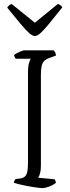

<svg xmlns="http://www.w3.org/2000/svg" viewBox="-20 -961 357 981"><path d="M196 0Q190 0 176.5 -1.5Q163 -3 145.5 -6Q128 -9 109.5 -12.5Q91 -16 75.5 -20Q60 -24 51 -27Q51 -33 54 -38Q57 -43 59 -46L82 -49Q98 -51 107 -59Q116 -67 119.5 -84Q123 -101 123 -130V-589Q123 -623 128.5 -640Q134 -657 137 -661H60Q58 -665 56 -668Q54 -671 52 -679Q56 -684 66.5 -689.5Q77 -695 88 -699.5Q99 -704 104 -704H254Q258 -700 261.5 -694Q265 -688 266 -677L230 -664Q214 -658 205 -648.5Q196 -639 192.5 -622.5Q189 -606 189 -577V-113Q189 -91 184.5 -75Q180 -59 175 -53L259 -45Q261 -43 263 -37.5Q265 -32 266 -27Q251 -15 231 -7.5Q211 0 196 0ZM158 -777Q146 -777 129 -792Q112 -807 85 -839Q58 -871 17 -922Q19 -926 24.5 -931.5Q30 -937 39 -941L158 -845L276 -941Q286 -937 291.5 -932Q297 -927 298 -923Q256 -870 229 -837.5Q202 -805 186 -791Q170 -777 158 -777Z"/></svg>

Font: Texturina 12pt Thin
Style: Regular
Weight: 250
Designer: Guillermo Torres Carreño
Foundry: Omnibus-Type
Version: Version 1.002